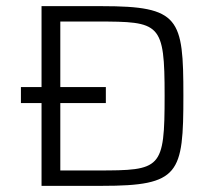

<svg xmlns="http://www.w3.org/2000/svg" viewBox="-20 -604 711 624"><path d="M311 -584H115V-321H48V-269H115V0H311C564 0 576 -39 576 -293C576 -545 564 -584 311 -584ZM296 -50H176V-269H324V-321H176V-534H296C501 -534 515 -530 515 -293C515 -54 504 -50 296 -50Z"/></svg>

Font: Saira UNSAM Light SC
Style: Regular
Weight: 300
Designer: Hector Gatti with collaboration of the Omnibus-Type team
Foundry: Omnibus-Type
Version: Version 1.072;PS 001.072;hotconv 1.0.88;makeotf.lib2.5.64775